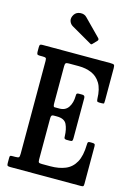

<svg xmlns="http://www.w3.org/2000/svg" viewBox="-144 -1066 806 1140"><g transform="rotate(15 259.0 -495.5)"><path d="M53 -684H35.5Q23 -684 20 -688.5Q17 -693 17 -705V-730.5Q17 -743 20.2 -746.5Q23.5 -750 35.5 -750H452.5Q469.5 -750 474.2 -746.5Q479 -743 479 -726V-526.5Q479 -514 478 -510.2Q477 -506.5 464 -506.5H448.5Q437.5 -506.5 435.2 -511.2Q433 -516 432.5 -525.5Q431 -585.5 410 -620Q389 -654.5 354 -669.2Q319 -684 276 -684H214.5Q201 -684 196.2 -680Q191.5 -676 191.5 -661.5V-434Q191.5 -411 199 -411H230Q266.5 -411 284.8 -438.5Q303 -466 303.5 -508.5Q303 -519 306.2 -522.5Q309.5 -526 317.5 -526H339.5Q356 -526 356 -509.5V-262.5Q356 -250.5 353.2 -246.5Q350.5 -242.5 339.5 -242.5H317.5Q311.5 -242.5 307 -245.8Q302.5 -249 303 -260.5Q302 -303 288 -332.5Q274 -362 227.5 -362H207.5Q198.5 -362 195 -357.5Q191.5 -353 191.5 -339V-88Q191.5 -73.5 195.5 -69.8Q199.5 -66 214.5 -66H266Q319 -66 358.2 -82.2Q397.5 -98.5 419.2 -137.8Q441 -177 442.5 -247Q442.5 -258 445.2 -261.5Q448 -265 456.5 -265H469.5Q480 -265 484.5 -262.2Q489 -259.5 489 -248.5V-17.5Q489 -6 486 -3Q483 0 472 0H37.5Q26 0 21.5 -2.8Q17 -5.5 17 -18V-52Q17 -62.5 20.8 -64.2Q24.5 -66 35 -66H50.5Q69 -66 73 -70.5Q77 -75 77 -93V-663Q77 -678 72.5 -681Q68 -684 53 -684ZM306 -831 181 -903Q165 -912 159 -930.2Q153 -948.5 166.5 -970Q179 -989 203.8 -990.8Q228.5 -992.5 243 -977L343 -875.5Q352 -866.5 343.5 -857.5L321 -834Q317 -829.5 314.2 -828.5Q311.5 -827.5 306 -831Z"/></g></svg>

Font: Besley* Condensed Medium
Style: Regular
Weight: 500
Width: 3
Designer: Owen Earl
Foundry: indestructible type*
Version: Version 3.000; ttfautohint (v1.8.3)